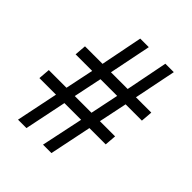

<svg xmlns="http://www.w3.org/2000/svg" viewBox="-204 -856 983 983"><g transform="rotate(45 287.0 -365.0)"><path d="M393 -288 425 -442H543L548 -505H437L483 -733H422L377 -505H256L302 -733H240L195 -505H68L63 -442H183L151 -288H23L18 -225H138L91 3H152L199 -225H320L272 3H333L380 -225H498L503 -288ZM332 -288H211L243 -442H364Z"/></g></svg>

Font: GFS Ignacio
Style: Regular
Weight: 400
Designer: George D. Matthiopoulos
Foundry: George D. Matthiopoulos
Version: Version 1.000